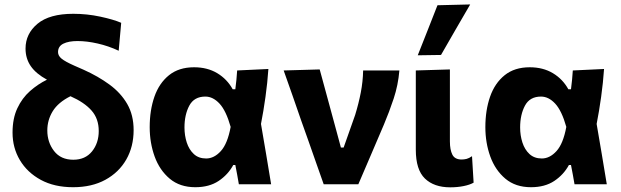

<svg xmlns="http://www.w3.org/2000/svg" viewBox="-20 -808 2722 842"><path d="M300.5 13Q218.5 13 159 -19.2Q99.5 -51.5 67.2 -105.8Q35 -160 35 -226.5Q35 -288.5 56 -333.2Q77 -378 111.5 -408.5Q146 -439 186 -458.5Q137.5 -485 114.8 -518.2Q92 -551.5 92 -595Q92 -660 144.5 -703.8Q197 -747.5 301.5 -747.5Q361.5 -747.5 419.8 -735Q478 -722.5 511.5 -708L500.5 -585.5Q455.5 -606.5 408.2 -617.2Q361 -628 320 -628Q281 -628 257.8 -616.5Q234.5 -605 234.5 -579.5Q234.5 -563.5 250 -550.8Q265.5 -538 306 -520L347 -502Q410.5 -473.5 460 -437.2Q509.5 -401 537.8 -352.2Q566 -303.5 566 -237.5Q566 -165 533.8 -108.5Q501.5 -52 442 -19.5Q382.5 13 300.5 13ZM187.5 -236Q187.5 -184 217 -145.8Q246.5 -107.5 301.5 -107.5Q354 -107.5 383.5 -144Q413 -180.5 413 -233.5Q413 -287.5 381.5 -323.2Q350 -359 289 -386Q235 -359 211.2 -320.2Q187.5 -281.5 187.5 -236Z M836.5 13Q769 13 724.5 -24.2Q680 -61.5 658.2 -121.5Q636.5 -181.5 636.5 -250.5Q636.5 -324.5 657.2 -384Q678 -443.5 721.2 -478.2Q764.5 -513 831 -513Q889.5 -513 932.8 -487Q976 -461 1000.5 -416.5H1012Q1015 -438 1016.8 -458.5Q1018.5 -479 1020 -499L1157 -505.5Q1153 -445.5 1144.2 -382.8Q1135.5 -320 1124.5 -264.5Q1136 -198.5 1147 -132.5Q1157.5 -66 1169 0H1027.5Q1023.5 -21 1020 -42.5Q1016 -63.5 1012 -84.5H1003Q980 -42 938.8 -14.5Q897.5 13 836.5 13ZM884 -113Q919 -113 948.5 -145.5Q978 -178 991.5 -251.5Q971.5 -322.5 942.8 -353.5Q914 -384.5 880.5 -384.5Q831.5 -384.5 810.2 -344.8Q789 -305 789 -249Q789 -214 799 -183Q809 -152 830 -132.5Q851 -113 884 -113Z M1399.5 0Q1383 -47 1366 -95Q1349 -143 1333 -189L1301.5 -277.5Q1282.5 -332.5 1263 -388.5Q1243 -444 1224 -499L1382 -503.5Q1397.5 -447 1417 -375Q1436.5 -302.5 1454.5 -237L1475 -161H1487L1537.5 -304Q1553 -354.5 1562.2 -402.2Q1571.5 -450 1572.5 -499H1731.5Q1726 -434.5 1706.5 -375.8Q1687 -317 1663.5 -261.5Q1635.5 -196 1607.2 -129.8Q1579 -63.5 1551.5 0Z M1954.5 13.5Q1883.5 13.5 1843.5 -25Q1803.5 -63.5 1803.5 -151.5V-499L1953 -503.5V-188Q1953 -151 1963.8 -129.8Q1974.5 -108.5 2004.5 -108.5Q2015.5 -108.5 2026.2 -111.2Q2037 -114 2050 -123L2057 -7Q2040.5 2.5 2013.2 8Q1986 13.5 1954.5 13.5ZM1812 -565.5Q1833.5 -620.5 1855.5 -675.5Q1877 -730.5 1898.5 -785L2042 -788.5Q2009 -731.5 1977 -676.5Q1945 -621 1914 -567Z M2308.5 13Q2241 13 2196.5 -24.2Q2152 -61.5 2130.2 -121.5Q2108.5 -181.5 2108.5 -250.5Q2108.5 -324.5 2129.2 -384Q2150 -443.5 2193.2 -478.2Q2236.5 -513 2303 -513Q2361.5 -513 2404.8 -487Q2448 -461 2472.5 -416.5H2484Q2487 -438 2488.8 -458.5Q2490.5 -479 2492 -499L2629 -505.5Q2625 -445.5 2616.2 -382.8Q2607.5 -320 2596.5 -264.5Q2608 -198.5 2619 -132.5Q2629.5 -66 2641 0H2499.5Q2495.5 -21 2492 -42.5Q2488 -63.5 2484 -84.5H2475Q2452 -42 2410.8 -14.5Q2369.5 13 2308.5 13ZM2356 -113Q2391 -113 2420.5 -145.5Q2450 -178 2463.5 -251.5Q2443.5 -322.5 2414.8 -353.5Q2386 -384.5 2352.5 -384.5Q2303.5 -384.5 2282.2 -344.8Q2261 -305 2261 -249Q2261 -214 2271 -183Q2281 -152 2302 -132.5Q2323 -113 2356 -113Z"/></svg>

Font: Heraclito
Style: Bold
Weight: 700
Designer: Kostas Bartsokas (font) & Cristiano Sobral (main changes)
Foundry: Kostas Bartsokas (font) & Cristiano Sobral (main changes)
Version: Version 1.00;July 8, 2020;FontCreator 13.0.0.2655 64-bit